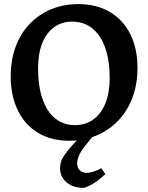

<svg xmlns="http://www.w3.org/2000/svg" viewBox="-20 -672 720 933"><path d="M316 12Q229 12 165 -26.5Q101 -65 66.5 -136Q32 -207 32 -302Q32 -379 55.5 -443.5Q79 -508 123 -554.5Q167 -601 227.5 -626.5Q288 -652 360 -652Q449 -652 513.5 -614Q578 -576 613 -506.5Q648 -437 648 -341Q648 -263 624 -198.5Q600 -134 555.5 -87Q511 -40 450 -14Q389 12 316 12ZM343 -64Q395 -64 433 -91Q471 -118 492 -169.5Q513 -221 513 -292Q513 -379 491 -440.5Q469 -502 428 -534.5Q387 -567 330 -567Q280 -567 242.5 -539.5Q205 -512 185 -461.5Q165 -411 165 -340Q165 -253 186.5 -191Q208 -129 248.5 -96.5Q289 -64 343 -64ZM387 241Q336 241 304 214.5Q272 188 272 146Q272 129 276.5 114Q281 99 295 79Q309 59 334.5 30.5Q360 2 402 -42H457Q417 7 394 36.5Q371 66 363 85.5Q355 105 355 122Q355 143 367.5 155.5Q380 168 401 168Q416 168 436 161.5Q456 155 472 145L492 174Q466 199 438 217Q410 235 387 241Z"/></svg>

Font: Alegreya SemiBold
Style: Regular
Weight: 600
Designer: Juan Pablo del Peral
Foundry: Huerta Tipografica
Version: Version 2.009